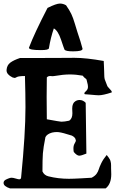

<svg xmlns="http://www.w3.org/2000/svg" viewBox="-20 -1051 673 1071"><path d="M252.9 -782.2Q252 -771.5 208 -771.5Q141.6 -771.5 141.6 -784.2V-785.2Q170.9 -863.3 245.1 -1006.8Q293.9 -1031.2 314.5 -1031.2Q332 -1031.2 348.6 -1021.5Q368.2 -993.2 377.9 -972.7Q387.7 -952.1 397.5 -918.9Q407.2 -885.7 412.1 -871.1Q430.7 -817.4 440.4 -779.3V-778.3Q440.4 -764.6 387.7 -764.6Q345.7 -764.6 339.8 -774.4Q337.9 -777.3 320.8 -828.6Q303.7 -879.9 280.3 -892.6Q262.7 -841.8 252.9 -782.2ZM441.4 -628.9Q404.3 -635.7 369.1 -635.7Q333 -635.7 283.2 -627Q280.3 -626 274.4 -626Q271.5 -626 266.6 -626.5Q261.7 -627 259.8 -627Q248 -627 241.2 -619.1Q240.2 -574.2 240.2 -510.7Q240.2 -441.4 241.2 -385.7Q315.4 -372.1 322.3 -372.1Q339.8 -372.1 366.2 -377.9Q383.8 -389.6 383.8 -418.9Q383.8 -423.8 383.3 -432.6Q382.8 -441.4 382.8 -445.3Q382.8 -475.6 400.4 -486.3Q411.1 -493.2 423.8 -493.2Q443.4 -493.2 458 -477.5Q458 -425.8 461.9 -194.3Q433.6 -182.6 421.9 -182.6Q409.2 -182.6 391.6 -203.1Q389.6 -210.9 389.6 -223.6Q389.6 -239.3 396.5 -251Q403.3 -262.7 403.3 -266.6Q403.3 -269.5 400.4 -277.3Q396.5 -284.2 390.6 -288.6Q384.8 -293 381.3 -294.4Q377.9 -295.9 366.7 -298.8Q355.5 -301.8 353.5 -302.7Q316.4 -314.5 296.9 -314.5Q285.2 -314.5 270.5 -311.5Q242.2 -303.7 233.4 -286.1Q221.7 -227.5 219.2 -195.3Q216.8 -163.1 216.8 -94.7Q226.6 -73.2 250 -67.4Q304.7 -53.7 364.3 -53.7Q387.7 -53.7 432.6 -56.2Q477.5 -58.6 491.2 -59.6Q509.8 -69.3 518.6 -81.5Q527.3 -93.8 530.8 -106Q534.2 -118.2 544.9 -140.6Q555.7 -163.1 575.2 -186.5Q582 -178.7 586.4 -171.9Q590.8 -165 593.3 -160.6Q595.7 -156.2 597.2 -148.9Q598.6 -141.6 599.1 -139.2Q599.6 -136.7 599.6 -127Q599.6 -117.2 599.6 -114.3Q600.6 -101.6 600.6 -79.1Q600.6 -24.4 569.3 0H36.1Q0 -11.7 0 -30.3Q0 -33.2 0.5 -35.6Q1 -38.1 2.4 -40Q3.9 -42 5.4 -43.9Q6.8 -45.9 9.8 -47.4Q12.7 -48.8 14.2 -49.8Q15.6 -50.8 19.5 -52.2Q23.4 -53.7 24.9 -54.7Q26.4 -55.7 30.8 -56.6Q35.2 -57.6 36.1 -58.6Q39.1 -59.6 44.9 -59.6Q52.7 -59.6 67.4 -55.2Q82 -50.8 86.9 -50.8Q96.7 -50.8 97.7 -60.5Q122.1 -304.7 122.1 -453.1Q122.1 -525.4 119.1 -627Q102.5 -627 90.8 -625.5Q79.1 -624 74.7 -621.6Q70.3 -619.1 67.4 -617.7Q64.5 -616.2 61.5 -616.2Q58.6 -616.2 49.8 -619.1Q16.6 -635.7 16.6 -658.2V-661.1Q18.6 -687.5 37.6 -701.7Q56.6 -715.8 91.8 -727.5H189.5Q252 -727.5 317.9 -728Q383.8 -728.5 395.5 -728.5Q460 -728.5 558.6 -710.9Q559.6 -694.3 560.1 -677.7Q560.5 -661.1 561 -652.8Q561.5 -644.5 561.5 -635.7Q561.5 -627 562 -622.6Q562.5 -618.2 563 -614.3Q563.5 -610.4 564.9 -606.4Q566.4 -602.5 567.9 -599.1Q569.3 -595.7 571.8 -588.9Q574.2 -582 577.1 -575.2Q579.1 -567.4 591.3 -555.7Q603.5 -543.9 603.5 -538.1Q603.5 -537.1 603.5 -537.1L602.5 -535.2Q554.7 -519.5 530.3 -519.5Q522.5 -519.5 512.7 -520.5Q502.9 -521.5 485.4 -522.9Q467.8 -524.4 453.1 -525.4Q450.2 -529.3 450.2 -531.2Q450.2 -534.2 460.4 -543.5Q470.7 -552.7 470.7 -566.4Q470.7 -574.2 469.7 -578.1Q463.9 -602.5 462.9 -606.4Q461.9 -610.4 455.6 -614.3Q449.2 -618.2 441.4 -628.9Z"/></svg>

Font: LPEducational
Style: Medium
Weight: 500
Designer: Based on Essays1743, by John Stracke, which says:

Based on the typeface in a 1743 English translation of the essays of 
Version: Version 001.204